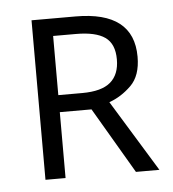

<svg xmlns="http://www.w3.org/2000/svg" viewBox="-36 -383 377 418"><g transform="rotate(-5 152.0 -174.5)"><path d="M143.6 -348.6Q270.5 -348.6 270.5 -249.5Q270.5 -208 248.8 -186.8Q227.1 -165.5 200.7 -156.2L296.4 0H245.1L160.6 -144H91.3V0H47.4V-348.6ZM141.1 -310.5H91.3V-181.2H143.6Q186 -181.2 205.6 -198Q225.1 -214.8 225.1 -247.6Q225.1 -281.7 204.6 -296.1Q184.1 -310.5 141.1 -310.5Z"/></g></svg>

Font: NotoSansOldHungarianUI
Style: Regular
Weight: 400
Designer: Monotype Design Team
Foundry: Monotype Imaging Inc.
Version: Version 1001.000; ttfautohint (v1.8.4.7-5d5b)